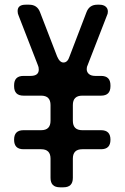

<svg xmlns="http://www.w3.org/2000/svg" viewBox="-20 -760 530 817"><path d="M353 -483 435 -694Q439 -701 439 -711Q439 -724 429.5 -732Q420 -740 403 -740H394Q360 -740 348 -708L276 -520Q268 -494 250 -494Q234 -494 223 -520L150 -709Q138 -740 104 -740H89Q55 -740 55 -713Q55 -702 59 -694L141 -483Q145 -475 145 -464Q145 -437 110 -437H80Q40 -437 40 -397V-393Q40 -353 80 -353H155Q195 -353 195 -313V-246Q195 -206 155 -206H80Q40 -206 40 -166V-165Q40 -125 80 -125H155Q195 -125 195 -85V-3Q195 37 235 37H250Q290 37 290 -3V-85Q290 -125 330 -125H410Q450 -125 450 -165V-166Q450 -206 410 -206H330Q290 -206 290 -246V-313Q290 -353 330 -353H410Q450 -353 450 -393V-397Q450 -437 410 -437H385Q368 -437 358.5 -445Q349 -453 349 -466Q349 -476 353 -483Z"/></svg>

Font: WD-XL Lubrifont TC
Style: Regular
Weight: 400
Designer: [WD-XL Lubrifont] Copyright 2020-2022 (c) NightFurySL2001, Skr-ZERO; [ZCOOL QingKe HuangYou] Copyright 2018-2022 (c) The
Version: Version 2.001;hotconv 1.1.1;makeotfexe 2.6.0